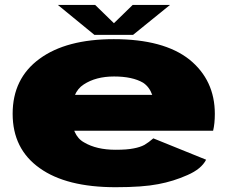

<svg xmlns="http://www.w3.org/2000/svg" viewBox="-20 -756 939 782"><path d="M451 6.5V-146Q373 -146 322.5 -176Q271.5 -204 271.5 -292Q271.5 -380.5 321 -412Q370.5 -444.5 444.5 -444.5Q519.5 -444.5 563 -419Q588.5 -402 600 -369.5H250V-223.5H848Q855 -253 855 -292Q855 -429.5 751.5 -513.5Q646.5 -596.5 443.5 -596.5Q250 -596.5 141 -516.5Q31.5 -436.5 31.5 -292.5Q31.5 -149 142 -71Q250.5 6.5 451 6.5ZM451 -146V6.5Q561.5 6.5 624.5 -6Q686.5 -17.5 743.5 -43Q800 -67.5 819.5 -105.5L604.5 -192.5Q585.5 -176 568.5 -166Q551 -156.5 524 -151.5Q497.5 -146 451 -146ZM364.5 -614H522L672.5 -736H520.5L444 -661.5L367.5 -736H215.5Z"/></svg>

Font: Anybody Expanded Black
Style: Regular
Weight: 900
Width: 7
Designer: Tyler Finck
Foundry: Etcetera Type Company
Version: Version 1.113;gftools[0.9.25]